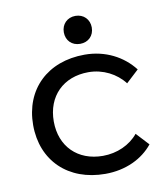

<svg xmlns="http://www.w3.org/2000/svg" viewBox="-79 -748 722 825"><g transform="rotate(-10 282.0 -335.5)"><path d="M523 -82 472 -137C437 -94 380 -68 318 -68C208 -68 135 -141 135 -250C135 -360 208 -433 318 -433C381 -433 439 -403 474 -357L529 -408C481 -470 405 -510 315 -510C153 -510 45 -406 45 -250C45 -94 153 10 315 10C404 10 478 -26 523 -82ZM305 -681C269 -681 244 -655 244 -620C244 -584 269 -559 305 -559C341 -559 366 -584 366 -620C366 -655 341 -681 305 -681Z"/></g></svg>

Font: Gully
Style: Regular
Weight: 400
Designer: jaikishan Patel
Foundry: MagicType
Version: Version 1.000;Glyphs 3.2 (3242)